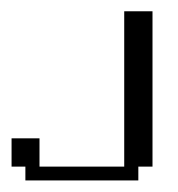

<svg xmlns="http://www.w3.org/2000/svg" viewBox="-20 -312 308 332"><path d="M23.9 0V-23.9H0V-72.8H48.3V-23.9H194.8V-292.5H243.7V-23.9H219.2V0Z"/></svg>

Font: FS Mondwest Regular
Style: Regular
Weight: 400
Designer: NZWStudios2024
Foundry: https://fontstruct.com
Version: Version 1.0